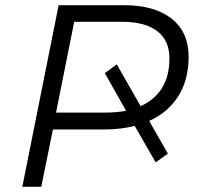

<svg xmlns="http://www.w3.org/2000/svg" viewBox="-20 -720 772 740"><path d="M627 -128 580 -94 499 -235Q446 -221 382 -221H184L139 0H66L206 -700H457Q576 -700 641.5 -648Q707 -596 707 -502Q707 -412 667 -349Q627 -286 555 -254ZM196 -286H383Q428 -286 466 -293L384 -438L430 -472L522 -311Q576 -335 604.5 -381Q633 -427 633 -495Q633 -564 586 -600Q539 -636 451 -636H266Z"/></svg>

Font: Montserrat
Style: Italic
Weight: 400
Italic angle: -11.3°
Designer: Julieta Ulanovsky
Foundry: Julieta Ulanovsky
Version: Version 9.000; ttfautohint (v1.8.4.7-5d5b)